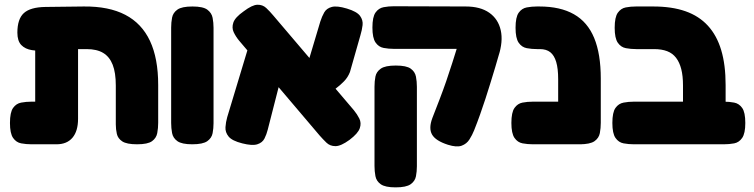

<svg xmlns="http://www.w3.org/2000/svg" viewBox="-20 -614 3257 829"><path d="M116 9Q93 9 71.5 5Q50 1 36.5 -18.5Q23 -38 23 -83Q23 -129 36.5 -148Q50 -167 71.5 -171Q93 -175 115 -175H132V-466L256 -406Q219 -400 183 -396.5Q147 -393 118 -397.5Q89 -402 72 -419.5Q55 -437 55 -473Q55 -532 83 -557.5Q111 -583 176 -584L342 -586Q450 -587 521 -550Q592 -513 627.5 -437.5Q663 -362 663 -247V-84Q663 -61 659 -39.5Q655 -18 636.5 -4.5Q618 9 572 9Q527 9 508 -3.5Q489 -16 484.5 -36Q480 -56 480 -77V-245Q480 -300 466.5 -334.5Q453 -369 425.5 -385.5Q398 -402 354 -402H317V-101Q317 -48 293 -19.5Q269 9 224 9Z M810 9Q765 9 746 -4.5Q727 -18 723 -39.5Q719 -61 719 -83V-495Q719 -517 723 -538Q727 -559 746 -572.5Q765 -586 811 -586Q857 -586 875.5 -572Q894 -558 898 -537Q902 -516 902 -494V-82Q902 -60 898 -39Q894 -18 875 -4.5Q856 9 810 9Z M1489 -10Q1452 17 1428.5 17Q1405 17 1389.5 2Q1374 -13 1360 -29L1012 -439Q998 -456 989 -475Q980 -494 987.5 -516.5Q995 -539 1032 -565Q1069 -593 1091.5 -593.5Q1114 -594 1129.5 -579.5Q1145 -565 1160 -547L1508 -138Q1522 -121 1531.5 -102Q1541 -83 1533.5 -60.5Q1526 -38 1489 -10ZM1026 5Q982 -6 967 -24.5Q952 -43 953.5 -65Q955 -87 961 -108L1057 -426L1211 -347L1136 -54Q1131 -34 1122 -16Q1113 2 1091 9Q1069 16 1026 5ZM1366 -179 1291 -280 1363 -521Q1370 -543 1380 -560.5Q1390 -578 1412.5 -584Q1435 -590 1478 -577Q1521 -564 1534.5 -545.5Q1548 -527 1545.5 -505.5Q1543 -484 1536 -461L1491 -303Q1482 -280 1465.5 -263Q1449 -246 1424.5 -227.5Q1400 -209 1366 -179Z M1914 11Q1861 -6 1845.5 -33Q1830 -60 1847 -105Q1863 -146 1878 -185Q1893 -224 1906.5 -263Q1920 -302 1932.5 -341.5Q1945 -381 1957.5 -421Q1970 -461 1983 -503L2139 -395Q2129 -359 2118.5 -324.5Q2108 -290 2097.5 -255.5Q2087 -221 2076 -187.5Q2065 -154 2053 -120Q2041 -86 2027 -51Q2019 -31 2007 -12Q1995 7 1973.5 15Q1952 23 1914 11ZM1688 195Q1643 195 1624 181.5Q1605 168 1601 146.5Q1597 125 1597 103V-240Q1597 -263 1601 -283.5Q1605 -304 1624 -317.5Q1643 -331 1689 -331Q1735 -331 1753.5 -317.5Q1772 -304 1776 -283Q1780 -262 1780 -239V104Q1780 126 1776 147Q1772 168 1753 181.5Q1734 195 1688 195ZM2132 -371 1973 -403H1937H1681Q1658 -403 1636.5 -407Q1615 -411 1601.5 -430.5Q1588 -450 1588 -495Q1588 -541 1601.5 -560Q1615 -579 1636.5 -583Q1658 -587 1680 -587L1991 -586Q2054 -586 2092.5 -559Q2131 -532 2142 -483.5Q2153 -435 2132 -371Z M2482 9Q2438 9 2418.5 -3.5Q2399 -16 2394.5 -36Q2390 -56 2390 -77V-272Q2390 -318 2381.5 -346.5Q2373 -375 2356 -388.5Q2339 -402 2311 -402H2299Q2276 -402 2254.5 -406Q2233 -410 2219.5 -429.5Q2206 -449 2206 -494Q2206 -540 2219.5 -559Q2233 -578 2254.5 -582Q2276 -586 2298 -586H2309Q2399 -586 2458 -552.5Q2517 -519 2545.5 -450Q2574 -381 2574 -275V-84Q2574 -61 2570 -39.5Q2566 -18 2547 -4.5Q2528 9 2482 9ZM2281 9Q2258 9 2236.5 5Q2215 1 2201.5 -18.5Q2188 -38 2188 -83Q2188 -129 2201.5 -148Q2215 -167 2236 -171Q2257 -175 2280 -175H2493L2492 9Z M3021 9Q2977 9 2957.5 -3.5Q2938 -16 2933.5 -36Q2929 -56 2929 -77V-245Q2929 -286 2921.5 -315.5Q2914 -345 2899 -364.5Q2884 -384 2860.5 -393Q2837 -402 2804 -402H2727Q2704 -402 2682.5 -406Q2661 -410 2647.5 -429.5Q2634 -449 2634 -494Q2634 -540 2647.5 -559Q2661 -578 2682 -582Q2703 -586 2726 -586H2801Q2881 -586 2939.5 -565.5Q2998 -545 3036.5 -503Q3075 -461 3094 -397.5Q3113 -334 3113 -247V-84Q3113 -61 3109 -39.5Q3105 -18 3086 -4.5Q3067 9 3021 9ZM2717 9Q2694 9 2672.5 5Q2651 1 2637.5 -18.5Q2624 -38 2624 -83Q2624 -129 2637.5 -148Q2651 -167 2672.5 -171Q2694 -175 2716 -175H3106Q3129 -175 3150 -171Q3171 -167 3184.5 -148Q3198 -129 3198 -83Q3198 -38 3184.5 -18.5Q3171 1 3150 5Q3129 9 3105 9Z"/></svg>

Font: Fredoka Light
Style: Regular
Weight: 300
Designer: Ben Nathan
Foundry: Milena B. Brandão, Ben Nathan
Version: Version 2.001